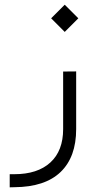

<svg xmlns="http://www.w3.org/2000/svg" viewBox="-20 -572 421 821"><path d="M198.7 -493.7 256.8 -551.8 314.9 -493.7 256.8 -435.5ZM41 172.9Q140.6 172.9 195.3 122.8Q250 72.8 250 -20V-266.1L305.7 -266.6V-20Q305.7 99.6 239 163.6Q172.4 227.5 42 228.5L21.5 229V172.9Z"/></svg>

Font: Shabnam Thin WOL
Style: Thin-WOL
Weight: 100
Foundry: DejaVu fonts team - Redesigned by Saber Rastikerdar - Based on Vazir font
Version: Version 5.0.0